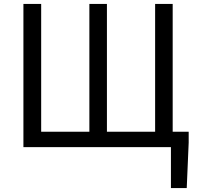

<svg xmlns="http://www.w3.org/2000/svg" viewBox="-20 -754 1016 984"><path d="M100 0V-734H191V-79H438V-734H528V-79H775V-734H865V-79H947V-23L937 210H856V0Z"/></svg>

Font: Swei Fan Sans CJK TC
Style: Regular
Weight: 400
Version: Version 2.130